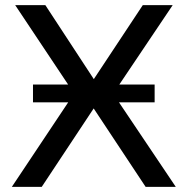

<svg xmlns="http://www.w3.org/2000/svg" viewBox="-20 -725 728 745"><path d="M26 0 280 -381 281 -342 39 -705H156L344 -418L534 -705H650L406 -342V-381L662 0H545L343 -305H344L142 0ZM108 -328V-397H580V-328Z"/></svg>

Font: Nunito Sans 7pt Medium
Style: Regular
Weight: 500
Designer: Vernon Adams
Foundry: Vernon Adams
Version: Version 3.101;gftools[0.9.27]